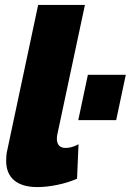

<svg xmlns="http://www.w3.org/2000/svg" viewBox="-20 -750 531 780"><path d="M132 10Q70 10 37.5 -17.5Q5 -45 5 -97Q5 -108 6 -119Q7 -130 10 -142L135 -730H325L214 -209Q211 -197 211 -187Q211 -149 247 -149Q271 -149 299 -164L293 -24Q257 -8 213 1Q169 10 132 10ZM298 -262 337 -446H491L452 -262Z"/></svg>

Font: Raleway Black
Style: Italic
Weight: 900
Italic angle: -12°
Designer: Matt McInerney, Pablo Impallari, Rodrigo Fuenzalida
Foundry: Matt McInerney, Pablo Impallari, Rodrigo Fuenzalida
Version: Version 4.101;RELEASE